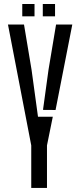

<svg xmlns="http://www.w3.org/2000/svg" viewBox="-20 -920 392 940"><path d="M133 0V-208L19 -800H97.5L134.5 -578.5L166 -348.5H238.5L210 -208V0ZM190.5 -382 217.5 -578.5 254.5 -800H334L252 -381.5ZM189.5 -840V-900.5H249.5V-840ZM89 -840V-900.5H149V-840Z"/></svg>

Font: Big Shoulders Stencil Display Medium
Style: Regular
Weight: 500
Designer: Patric King
Foundry: XO Type Co
Version: Version 1.000